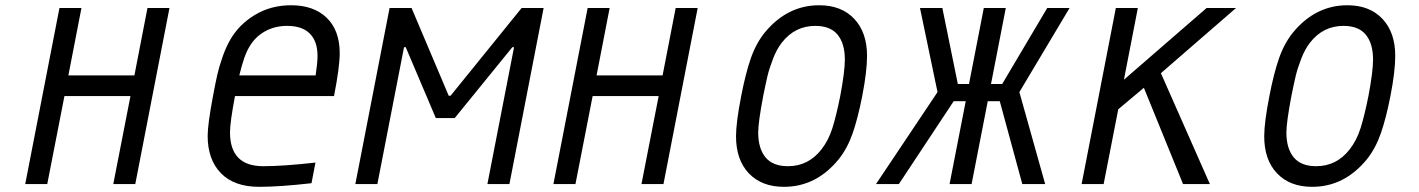

<svg xmlns="http://www.w3.org/2000/svg" viewBox="-20 -697 5373 727"><path d="M205.1 -666.7H288.4L238.9 -411.5H488.9L538.4 -666.7H621.7L492.2 0H408.9L474 -333.3H224L158.9 0H75.5Z M1182.3 -485Q1182.3 -540.4 1153.3 -569.7Q1124.3 -599 1067.1 -599Q1020.2 -599 983.1 -578.1Q946 -557.3 924.5 -520.2Q904.9 -489.6 886.1 -411.5H1175.1Q1182.3 -459 1182.3 -485ZM850.9 -196Q850.9 -67.7 976.6 -67.7Q1052.7 -67.7 1174.5 -81.4L1159.5 -3.3Q1039.1 10.4 961.6 10.4Q866.5 10.4 816.4 -41.3Q766.3 -93.1 766.3 -182.3Q766.3 -225.9 786.5 -333.3Q796.2 -384.8 802.7 -413.7Q809.2 -442.7 822.3 -480.5Q835.3 -518.2 851.6 -546.2Q884.8 -604.2 945.3 -640.6Q1005.9 -677.1 1082 -677.1Q1168 -677.1 1217.1 -629.6Q1266.3 -582 1266.3 -495.4Q1266.3 -443.4 1244.8 -333.3H869.8Q850.9 -233.7 850.9 -196Z M1408.9 0H1325.5L1455.1 -666.7H1538.4L1679 -334.6H1686.2L1955.1 -666.7H2038.4L1908.9 0H1825.5L1926.4 -518.2H1919.9L1701.8 -250H1630.2L1516.3 -518.2H1509.8Z M2205.1 -666.7H2288.4L2238.9 -411.5H2488.9L2538.4 -666.7H2621.7L2492.2 0H2408.9L2474 -333.3H2224L2158.9 0H2075.5Z M2948.6 10.4Q2863.9 10.4 2815.4 -40.7Q2766.9 -91.8 2766.9 -181Q2766.9 -233.1 2786.5 -333.3Q2802.7 -417.3 2822.3 -474.3Q2841.8 -531.2 2875 -572.9Q2960.3 -677.1 3082 -677.1Q3166 -677.1 3214.5 -625.7Q3263 -574.2 3263 -485.7Q3263 -426.4 3244.8 -333.3Q3228.5 -250 3208.7 -192.7Q3188.8 -135.4 3155.6 -93.8Q3070.3 10.4 2948.6 10.4ZM3179 -471.4Q3179 -531.9 3151.7 -565.4Q3124.3 -599 3067.1 -599Q2989.6 -599 2940.1 -535.2Q2921.2 -511.1 2907.2 -474.9Q2893.2 -438.8 2886.4 -410.5Q2879.6 -382.2 2869.8 -333.3Q2850.9 -233.7 2850.9 -195.3Q2850.9 -134.8 2878.6 -101.2Q2906.2 -67.7 2963.5 -67.7Q3041 -67.7 3090.5 -131.5Q3117.2 -165.4 3132.2 -213.2Q3147.1 -261.1 3161.5 -333.3Q3179 -426.4 3179 -471.4Z M3575.5 0 3636.7 -313.8H3591.1L3383.5 0H3296.9L3529.9 -348.3L3463.5 -666.7H3548.2L3606.8 -378.9H3649.1L3705.1 -666.7H3788.4L3732.4 -378.9H3774.7L3945.3 -666.7H4029.9L3839.8 -348.3L3937.5 0H3850.9L3765.6 -313.8H3720.1L3658.9 0Z M4158.9 0H4075.5L4205.1 -666.7H4288.4L4235.7 -395.2L4548.8 -666.7H4660.2L4375.7 -419.9L4561.2 0H4459.6L4311.2 -364.6L4214.2 -283.2Z M4948.6 10.4Q4863.9 10.4 4815.4 -40.7Q4766.9 -91.8 4766.9 -181Q4766.9 -233.1 4786.5 -333.3Q4802.7 -417.3 4822.3 -474.3Q4841.8 -531.2 4875 -572.9Q4960.3 -677.1 5082 -677.1Q5166 -677.1 5214.5 -625.7Q5263 -574.2 5263 -485.7Q5263 -426.4 5244.8 -333.3Q5228.5 -250 5208.7 -192.7Q5188.8 -135.4 5155.6 -93.8Q5070.3 10.4 4948.6 10.4ZM5179 -471.4Q5179 -531.9 5151.7 -565.4Q5124.3 -599 5067.1 -599Q4989.6 -599 4940.1 -535.2Q4921.2 -511.1 4907.2 -474.9Q4893.2 -438.8 4886.4 -410.5Q4879.6 -382.2 4869.8 -333.3Q4850.9 -233.7 4850.9 -195.3Q4850.9 -134.8 4878.6 -101.2Q4906.2 -67.7 4963.5 -67.7Q5041 -67.7 5090.5 -131.5Q5117.2 -165.4 5132.2 -213.2Q5147.1 -261.1 5161.5 -333.3Q5179 -426.4 5179 -471.4Z"/></svg>

Font: Monoid
Style: Italic
Weight: 400
Width: 4
Italic angle: -11°
Monospace: yes
Version: Version 0.61